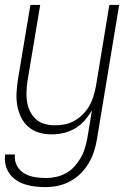

<svg xmlns="http://www.w3.org/2000/svg" viewBox="-25 -540 545 783"><path d="M160 223Q138 223 117.5 220.5Q97 218 77.5 212Q58 206 41 194.5Q24 183 13 167Q2 151 -2.5 131Q-7 111 -4 90H36Q33 114 43.5 134.5Q54 155 73 166.5Q92 178 115.5 182Q139 186 163 186Q183 186 203.5 181.5Q224 177 243.5 166.5Q263 156 278 139.5Q293 123 304 104Q315 85 321 65Q327 45 331 24L350 -90Q337 -68 320 -48.5Q303 -29 280.5 -16Q258 -3 234 2.5Q210 8 186 8Q159 8 134.5 1Q110 -6 91 -22.5Q72 -39 61 -61.5Q50 -84 45.5 -109.5Q41 -135 42.5 -162Q44 -189 48 -215L99 -520H139L87 -209Q84 -188 83 -166.5Q82 -145 85.5 -124Q89 -103 98 -85Q107 -67 122 -53.5Q137 -40 157.5 -34.5Q178 -29 200 -29Q220 -29 240 -33Q260 -37 278.5 -47.5Q297 -58 313 -74Q329 -90 339.5 -108.5Q350 -127 356 -147Q362 -167 366 -187L421 -520H461L370 30Q366 55 357.5 80Q349 105 335.5 127.5Q322 150 302.5 169Q283 188 259 200.5Q235 213 210 218Q185 223 160 223Z"/></svg>

Font: Iosevka Extralight
Style: Italic
Weight: 200
Italic angle: -9°
Monospace: yes
Designer: Belleve Invis
Foundry: Belleve Invis
Version: Version 32.5.0; ttfautohint (v1.8.4)